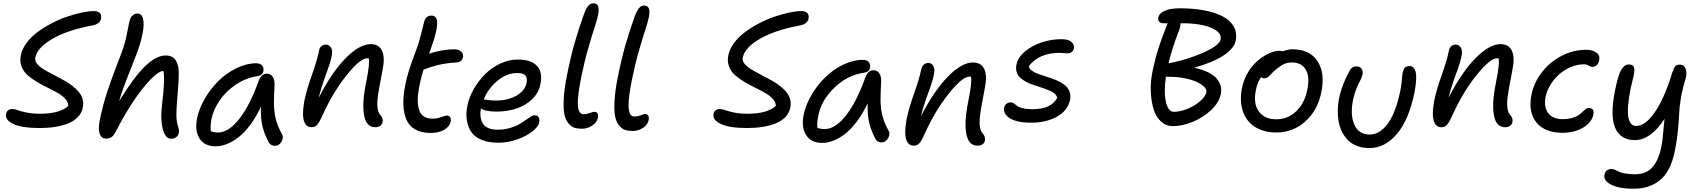

<svg xmlns="http://www.w3.org/2000/svg" viewBox="-20 -822 10455 1180"><path d="M223.1 -35.2Q114.7 -35.2 62.5 -59.8Q10.3 -84.5 17.1 -121.1Q23.4 -151.9 56.2 -151.9Q69.8 -151.9 89.4 -144.8Q108.9 -137.7 143.3 -130.4Q177.7 -123 227.1 -123Q346.7 -123 399.9 -170.9Q399.9 -193.4 382.1 -213.6Q364.3 -233.9 335.9 -250Q307.6 -266.1 273.7 -282.7Q239.7 -299.3 207.5 -318.4Q175.3 -337.4 149.9 -359.6Q124.5 -381.8 112.5 -413.3Q100.6 -444.8 107.9 -481.9Q115.7 -521.5 144 -559.1Q172.4 -596.7 211.9 -625.7Q251.5 -654.8 298.6 -679.4Q345.7 -704.1 393.1 -720Q440.4 -735.8 482.9 -744.9Q525.4 -753.9 556.2 -753.9Q583.5 -753.9 594.2 -741.2Q605 -728.5 601.1 -708Q594.7 -673.3 544.9 -665Q395 -637.2 302 -583.3Q209 -529.3 196.8 -467.8Q193.8 -452.1 202.9 -437Q211.9 -421.9 230 -408.7Q248 -395.5 272 -382.3Q295.9 -369.1 322.3 -355.5Q348.6 -341.8 375 -327.1Q401.4 -312.5 424.3 -294.7Q447.3 -276.9 463.9 -257.3Q480.5 -237.8 487.5 -212.9Q494.6 -188 488.8 -160.2Q482.4 -127.9 459.2 -103.3Q436 -78.6 399.9 -64Q363.8 -49.3 319.3 -42.2Q274.9 -35.2 223.1 -35.2Z M630.9 29.8Q604 29.8 593 1.2Q582 -27.3 592.8 -82Q611.3 -174.8 640.9 -263.7Q670.4 -352.5 701.7 -431.2Q732.9 -509.8 744.6 -549.8Q754.4 -582.5 763.4 -631.3Q772.5 -680.2 777.8 -698.2Q782.7 -715.3 795.2 -727.1Q807.6 -738.8 826.7 -738.8Q837.9 -738.3 845.9 -731.4Q854 -724.6 858.4 -709.5Q862.8 -694.3 862.8 -672.4Q862.8 -650.4 856.7 -618.2Q850.6 -585.9 838.9 -546.9Q825.7 -503.4 779.1 -387.5Q732.4 -271.5 711.9 -200.2Q805.2 -351.6 873 -416.3Q940.9 -481 998.5 -481Q1040 -481 1059.1 -452.9Q1078.1 -424.8 1078.6 -373Q1079.1 -321.3 1071.8 -247.1Q1063 -146.5 1064.2 -107.4Q1065.4 -68.4 1075.7 -40Q1082.5 -21 1078.6 -3.9Q1076.7 10.7 1063 20.8Q1049.3 30.8 1031.7 30.8Q995.6 30.8 980.2 -30Q964.8 -90.8 975.6 -175.8Q986.3 -265.1 988 -314.5Q989.7 -363.8 983.9 -386.2Q943.4 -384.8 859.4 -280.8Q775.4 -176.8 689.5 -9.8Q677.2 13.2 663.8 21.5Q650.4 29.8 630.9 29.8Z M1304.7 77.1Q1236.8 77.1 1206.3 29.3Q1175.8 -18.6 1191.4 -96.2Q1203.6 -155.8 1239 -216.3Q1274.4 -276.9 1323 -324.7Q1371.6 -372.6 1433.1 -402.8Q1494.6 -433.1 1554.7 -433.1Q1577.6 -433.1 1590.3 -420.2Q1603 -407.2 1598.6 -384.8Q1592.8 -358.4 1561.5 -354Q1493.2 -343.8 1432.1 -303.7Q1371.1 -263.7 1331.5 -207Q1292 -150.4 1279.3 -88.9Q1272 -47.9 1275.4 -16.1Q1292.5 -7.8 1320.3 -7.8Q1384.8 -7.8 1450.4 -91.1Q1516.1 -174.3 1571.3 -329.1Q1586.9 -369.1 1620.6 -369.1Q1643.6 -369.1 1656.2 -349.6Q1668.9 -330.1 1667.5 -299.8Q1663.6 -235.4 1663.6 -186.5Q1663.6 -137.7 1674.8 -91.6Q1686 -45.4 1711.4 -1Q1725.6 19.5 1710.9 46.9Q1696.3 74.2 1668.5 74.2Q1643.6 74.2 1631.3 51.8Q1605.5 3.9 1593.5 -43.7Q1581.5 -91.3 1583.5 -166Q1553.2 -101.6 1517.1 -53.2Q1481 -4.9 1444.3 22.7Q1407.7 50.3 1373 63.7Q1338.4 77.1 1304.7 77.1Z M2287.1 -40Q2252 -40 2233.4 -68.8Q2214.8 -97.7 2212.9 -160.9Q2210.9 -224.1 2231.9 -325.2Q2253.9 -434.1 2246.1 -462.9Q2243.2 -463.9 2236.3 -463.9Q2194.3 -463.9 2110.8 -360.4Q2027.3 -256.8 1961.9 -112.8Q1941.9 -68.8 1928.5 -54.4Q1915 -40 1894 -40Q1869.1 -40 1856 -61Q1842.8 -82 1842.3 -117.4Q1841.8 -152.8 1850.1 -200.2Q1864.3 -270 1896.7 -360.6Q1929.2 -451.2 1940.9 -511.2Q1943.8 -528.3 1955.3 -538.1Q1966.8 -547.9 1983.9 -547.9Q2002.9 -547.9 2014.4 -529.3Q2025.9 -510.7 2018.1 -475.1Q2011.7 -439.9 1982.7 -362.1Q1953.6 -284.2 1939 -221.2Q2019.5 -378.9 2104.7 -464.8Q2189.9 -550.8 2258.3 -550.8Q2309.1 -550.8 2327.9 -509.8Q2346.7 -468.8 2332 -397Q2303.7 -252.4 2300.3 -213.4Q2293.5 -140.6 2317.9 -115.2Q2336.4 -95.2 2331.1 -70.8Q2328.1 -57.1 2316.4 -48.6Q2304.7 -40 2287.1 -40Z M2627 -4.9Q2570.3 -4.9 2532.5 -26.1Q2494.6 -47.4 2477.8 -86.4Q2460.9 -125.5 2459 -180.2Q2457 -234.9 2471.2 -301.8Q2480.5 -349.1 2494.9 -393.8Q2509.3 -438.5 2527.1 -485.6Q2544.9 -532.7 2553.2 -559.1Q2564 -595.7 2574.2 -638.2Q2584.5 -680.7 2587.9 -691.9Q2597.7 -726.1 2632.3 -726.1Q2663.6 -726.1 2666.5 -688.5Q2669.4 -650.9 2646 -575.2Q2643.1 -565.4 2617.2 -492.2Q2700.2 -519 2772.9 -519Q2798.8 -519 2814.2 -504.6Q2829.6 -490.2 2825.2 -470.2Q2822.3 -455.1 2812.3 -447.3Q2802.2 -439.5 2783.2 -438Q2721.2 -434.1 2675.8 -423.3Q2630.4 -412.6 2583 -394Q2567.4 -344.7 2560.1 -306.2Q2543 -227.5 2548.6 -180.2Q2554.2 -132.8 2576.2 -112.8Q2598.1 -92.8 2640.1 -92.8Q2667.5 -92.8 2691.4 -102.3Q2715.3 -111.8 2726.1 -111.8Q2740.2 -111.8 2746.6 -101.6Q2752.9 -91.3 2750 -75.2Q2744.1 -44.9 2710.9 -24.9Q2677.7 -4.9 2627 -4.9Z M3043.5 55.2Q2982.9 55.2 2940.2 37.6Q2897.5 20 2876.5 -11Q2855.5 -42 2848.9 -84.5Q2842.3 -127 2853.5 -176.8Q2863.8 -226.1 2892.1 -275.6Q2920.4 -325.2 2960.7 -365.5Q3001 -405.8 3054 -430.9Q3106.9 -456.1 3161.6 -456.1Q3242.7 -456.1 3279.3 -418Q3315.9 -379.9 3301.8 -306.2Q3291.5 -252.9 3252 -213.9Q3212.4 -174.8 3155.8 -155.5Q3099.1 -136.2 3032.7 -136.2Q2960.9 -136.2 2936.5 -155.8Q2930.2 -129.4 2933.3 -105.5Q2936.5 -81.5 2946.8 -63.7Q2957 -45.9 2980.2 -35.4Q3003.4 -24.9 3036.6 -24.9Q3075.2 -24.9 3109.6 -33.9Q3144 -43 3167 -56.2Q3189.9 -69.3 3208.5 -82.5Q3227.1 -95.7 3241.5 -104.7Q3255.9 -113.8 3265.6 -113.8Q3282.7 -113.8 3290.3 -101.1Q3297.9 -88.4 3293.5 -67.9Q3287.6 -42 3251.2 -13.4Q3214.8 15.1 3157.5 35.2Q3100.1 55.2 3043.5 55.2ZM2954.6 -210.9Q2958 -210.9 2980.5 -207.5Q3002.9 -204.1 3027.3 -204.1Q3101.6 -204.1 3154.1 -234.1Q3206.5 -264.2 3216.3 -313Q3222.2 -343.8 3209 -358.4Q3195.8 -373 3157.7 -373Q3095.2 -373 3038.6 -326.9Q2981.9 -280.8 2952.6 -210.9Z M3556.6 -30.8Q3529.8 -30.8 3510.5 -36.9Q3491.2 -43 3473.6 -63.5Q3456.1 -84 3448.7 -118.7Q3441.4 -153.3 3444.6 -214.4Q3447.8 -275.4 3464.4 -358.9Q3487.8 -475.6 3511.7 -558.6Q3535.6 -641.6 3568.4 -733.9Q3582.5 -771.5 3595.7 -786.6Q3608.9 -801.8 3626.5 -801.8Q3670.9 -801.8 3655.3 -728Q3649.9 -701.2 3633.1 -650.1Q3616.2 -599.1 3593.3 -518.6Q3570.3 -438 3550.3 -338.9Q3540.5 -288.6 3535.6 -250.2Q3530.8 -211.9 3531 -187.5Q3531.2 -163.1 3535.9 -147.7Q3540.5 -132.3 3547.9 -126.2Q3555.2 -120.1 3565.4 -120.1Q3585.4 -120.1 3604.7 -127.4Q3624 -134.8 3631.3 -134.8Q3661.1 -134.8 3654.3 -97.2Q3648.4 -69.3 3619.9 -50Q3591.3 -30.8 3556.6 -30.8Z M3868.7 -17.1Q3841.8 -17.1 3822.5 -23.2Q3803.2 -29.3 3785.6 -49.8Q3768.1 -70.3 3760.7 -105Q3753.4 -139.6 3756.6 -200.7Q3759.8 -261.7 3776.4 -345.2Q3799.8 -461.9 3823.7 -544.9Q3847.7 -627.9 3880.4 -720.2Q3895.5 -758.3 3908.4 -773.2Q3921.4 -788.1 3938.5 -788.1Q3982.9 -788.1 3967.3 -713.9Q3961.9 -687 3945.1 -636.2Q3928.2 -585.4 3905.3 -504.9Q3882.3 -424.3 3862.3 -325.2Q3852.5 -274.9 3847.7 -236.6Q3842.8 -198.2 3843 -173.6Q3843.3 -148.9 3847.9 -133.5Q3852.5 -118.2 3859.9 -112.1Q3867.2 -106 3877.4 -106Q3897.9 -106 3917.2 -113.5Q3936.5 -121.1 3944.3 -121.1Q3973.1 -121.1 3966.3 -83Q3960.4 -55.2 3931.9 -36.1Q3903.3 -17.1 3868.7 -17.1Z M4571.3 -35.2Q4462.9 -35.2 4410.6 -59.8Q4358.4 -84.5 4365.2 -121.1Q4371.6 -151.9 4404.3 -151.9Q4418 -151.9 4437.5 -144.8Q4457 -137.7 4491.5 -130.4Q4525.9 -123 4575.2 -123Q4694.8 -123 4748 -170.9Q4748 -193.4 4730.2 -213.6Q4712.4 -233.9 4684.1 -250Q4655.8 -266.1 4621.8 -282.7Q4587.9 -299.3 4555.7 -318.4Q4523.4 -337.4 4498 -359.6Q4472.7 -381.8 4460.7 -413.3Q4448.7 -444.8 4456.1 -481.9Q4463.9 -521.5 4492.2 -559.1Q4520.5 -596.7 4560.1 -625.7Q4599.6 -654.8 4646.7 -679.4Q4693.8 -704.1 4741.2 -720Q4788.6 -735.8 4831.1 -744.9Q4873.5 -753.9 4904.3 -753.9Q4931.6 -753.9 4942.4 -741.2Q4953.1 -728.5 4949.2 -708Q4942.9 -673.3 4893.1 -665Q4743.2 -637.2 4650.1 -583.3Q4557.1 -529.3 4544.9 -467.8Q4542 -452.1 4551 -437Q4560.1 -421.9 4578.1 -408.7Q4596.2 -395.5 4620.1 -382.3Q4644 -369.1 4670.4 -355.5Q4696.8 -341.8 4723.1 -327.1Q4749.5 -312.5 4772.5 -294.7Q4795.4 -276.9 4812 -257.3Q4828.6 -237.8 4835.7 -212.9Q4842.8 -188 4836.9 -160.2Q4830.6 -127.9 4807.4 -103.3Q4784.2 -78.6 4748 -64Q4711.9 -49.3 4667.5 -42.2Q4623 -35.2 4571.3 -35.2Z M5032.7 56.2Q4965.3 56.2 4934.3 8.1Q4903.3 -40 4919.4 -117.2Q4931.6 -177.2 4967 -237.8Q5002.4 -298.3 5051 -346.2Q5099.6 -394 5161.1 -424.1Q5222.7 -454.1 5282.7 -454.1Q5306.2 -454.1 5318.6 -441.2Q5331.1 -428.2 5326.7 -405.8Q5322.3 -379.4 5289.6 -375Q5186 -359.4 5106.7 -282.2Q5027.3 -205.1 5008.8 -109.9Q5000 -68.8 5003.4 -37.1Q5020.5 -28.8 5048.8 -28.8Q5113.3 -28.8 5179 -112.1Q5244.6 -195.3 5299.8 -350.1Q5315.4 -390.1 5348.6 -390.1Q5372.1 -390.1 5384.5 -370.8Q5397 -351.6 5395.5 -320.8Q5391.6 -256.8 5391.6 -207.8Q5391.6 -158.7 5402.8 -112.5Q5414.1 -66.4 5439.5 -22Q5453.6 -1.5 5439 25.9Q5424.3 53.2 5396.5 53.2Q5371.6 53.2 5359.4 29.8Q5334.5 -17.6 5322.5 -65.2Q5310.5 -112.8 5312.5 -187Q5281.7 -122.6 5245.4 -74.2Q5209 -25.9 5172.6 1.7Q5136.2 29.3 5101.3 42.7Q5066.4 56.2 5032.7 56.2Z M5988.3 73.2Q5953.1 73.2 5934.6 44.4Q5916 15.6 5914.1 -47.6Q5912.1 -110.8 5933.1 -211.9Q5955.1 -320.3 5947.3 -350.1Q5945.8 -350.1 5942.4 -350.6Q5939 -351.1 5937 -351.1Q5895 -351.1 5811.8 -247.6Q5728.5 -144 5663.1 0Q5644 43.9 5630.1 58.6Q5616.2 73.2 5595.2 73.2Q5570.3 73.2 5557.1 52.2Q5543.9 31.2 5543.5 -4.2Q5543 -39.6 5551.3 -86.9Q5565.4 -157.2 5597.9 -247.6Q5630.4 -337.9 5642.1 -397Q5646 -414.6 5657.5 -424.8Q5668.9 -435.1 5686 -435.1Q5705.1 -435.1 5716.1 -416.3Q5727.1 -397.5 5719.2 -361.8Q5712.9 -325.7 5683.8 -247.8Q5654.8 -169.9 5640.1 -107.9Q5721.7 -266.1 5806.4 -352.1Q5891.1 -438 5959.5 -438Q6010.7 -438 6029.3 -397.2Q6047.9 -356.4 6033.2 -284.2Q6004.9 -138.2 6001.5 -95.7Q5995.6 -26.4 6020 -1Q6037.1 17.6 6033.2 42Q6030.3 56.6 6018.6 64.9Q6006.8 73.2 5988.3 73.2Z M6316.9 -67.9Q6268.6 -67.9 6232.9 -76.7Q6197.3 -85.4 6179.4 -99.6Q6161.6 -113.8 6154.8 -128.9Q6147.9 -144 6150.9 -159.2Q6153.8 -173.8 6164.8 -183.3Q6175.8 -192.9 6190.9 -192.9Q6202.1 -192.9 6211.9 -186.3Q6221.7 -179.7 6230.2 -171.9Q6238.8 -164.1 6263.7 -157.5Q6288.6 -150.9 6326.2 -150.9Q6440.4 -150.9 6477.1 -220.2Q6475.1 -234.4 6462.2 -246.1Q6449.2 -257.8 6429.7 -265.6Q6410.2 -273.4 6386 -282Q6361.8 -290.5 6337.4 -297.9Q6313 -305.2 6290.5 -316.9Q6268.1 -328.6 6252 -342.5Q6235.8 -356.4 6228.8 -377.9Q6221.7 -399.4 6227.1 -425.8Q6236.3 -470.2 6281 -507.1Q6325.7 -543.9 6386.2 -563Q6446.8 -582 6506.8 -581.1Q6546.9 -580.6 6565.2 -564.2Q6583.5 -547.9 6580.1 -524.9Q6577.1 -510.7 6566.4 -502.4Q6555.7 -494.1 6539.1 -494.1Q6534.2 -494.1 6519.8 -495.6Q6505.4 -497.1 6492.2 -497.1Q6366.2 -497.1 6303.2 -416Q6304.7 -400.4 6321 -388.2Q6337.4 -376 6361.8 -367.2Q6386.2 -358.4 6415.3 -349.6Q6444.3 -340.8 6471.7 -329.1Q6499 -317.4 6520.3 -302Q6541.5 -286.6 6551.8 -262.5Q6562 -238.3 6556.2 -207Q6541 -140.6 6474.4 -104.2Q6407.7 -67.9 6316.9 -67.9Z M7188.5 -46.9Q7146.5 -46.9 7115.5 -75Q7084.5 -103 7069.8 -150.4Q7055.2 -197.8 7052.5 -260Q7049.8 -322.3 7064.5 -390.1Q7080.6 -466.3 7099.4 -525.1Q7118.2 -584 7156.2 -679.2H7127.4Q7112.8 -679.2 7104.2 -689.2Q7095.7 -699.2 7098.6 -713.9Q7104 -740.7 7138.7 -755.9Q7173.3 -771 7232.4 -771Q7314 -771 7380.1 -758.5Q7446.3 -746.1 7493.4 -721.9Q7540.5 -697.8 7562.3 -658.9Q7584 -620.1 7574.2 -569.8Q7564.9 -526.4 7503.4 -483.6Q7441.9 -440.9 7319.3 -405.8Q7371.6 -394.5 7407.5 -376.2Q7443.4 -357.9 7460.2 -335.7Q7477.1 -313.5 7482.4 -291.3Q7487.8 -269 7483.4 -245.1Q7472.7 -191.9 7423.1 -145.3Q7373.5 -98.6 7309.6 -72.8Q7245.6 -46.9 7188.5 -46.9ZM7228.5 -641.1Q7181.6 -521 7161.6 -433.1Q7176.8 -437 7186.5 -438Q7286.1 -458.5 7380.4 -501Q7474.6 -543.5 7481.4 -579.1Q7487.8 -609.4 7457 -632.6Q7426.3 -655.8 7371.1 -667.5Q7315.9 -679.2 7246.6 -679.2H7235.4Q7235.4 -662.1 7228.5 -641.1ZM7157.2 -350.1Q7149.4 -350.1 7145.5 -351.1Q7131.8 -256.8 7145.5 -195.8Q7159.2 -134.8 7194.3 -134.8Q7233.4 -134.8 7278.6 -153.3Q7323.7 -171.9 7356.4 -200.7Q7389.2 -229.5 7394.5 -256.8Q7397.5 -272 7379.9 -289.1Q7362.3 -306.2 7331.1 -320.1Q7299.8 -334 7253.4 -342.5Q7207 -351.1 7157.2 -350.1Z M7824.2 -7.8Q7744.1 -7.8 7690.4 -43.7Q7636.7 -79.6 7617.2 -141.6Q7597.7 -203.6 7613.3 -282.2Q7622.1 -325.2 7642.1 -363.3Q7662.1 -401.4 7687.3 -427.5Q7712.4 -453.6 7741 -472.7Q7769.5 -491.7 7795.7 -500.7Q7821.8 -509.8 7843.3 -509.8Q7853.5 -509.8 7862.3 -506.8Q7897.9 -519 7923.3 -519Q8029.3 -519 8076.9 -446.5Q8124.5 -374 8101.1 -257.8Q8079.6 -145.5 8003.4 -76.7Q7927.2 -7.8 7824.2 -7.8ZM7698.2 -267.1Q7681.6 -185.5 7716.3 -137.2Q7751 -88.9 7824.2 -88.9Q7895 -88.9 7947.3 -139.2Q7999.5 -189.5 8015.1 -273.9Q8030.8 -349.6 8005.1 -393.8Q7979.5 -438 7919.4 -438Q7891.1 -438 7870.1 -427.7Q7849.1 -417.5 7820.3 -394Q7807.1 -383.3 7793.2 -367.9Q7779.3 -352.5 7771 -346.7Q7762.7 -340.8 7750.5 -340.8Q7737.3 -340.8 7731.4 -348.1Q7707.5 -317.4 7698.2 -267.1Z M8396.5 87.9Q8356 87.9 8323 75.9Q8290 64 8267.6 42.5Q8245.1 21 8229.7 -7.8Q8214.4 -36.6 8207.8 -71Q8201.2 -105.5 8201.7 -142.3Q8202.1 -179.2 8209.5 -217.8Q8228.5 -306.6 8276.4 -390.1Q8288.6 -414.1 8316.4 -414.1Q8337.9 -414.1 8347.9 -399.7Q8357.9 -385.3 8353.5 -362.8Q8350.6 -347.7 8340.1 -328.1Q8329.6 -308.6 8316.9 -278.3Q8304.2 -248 8295.4 -208Q8276.9 -114.3 8304.2 -54.7Q8331.5 4.9 8397.5 4.9Q8461.4 4.9 8510.7 -64.5Q8560.1 -133.8 8587.4 -271Q8592.8 -300.3 8595.5 -331.3Q8598.1 -362.3 8601.1 -377.9Q8606 -397.5 8614.7 -406.7Q8623.5 -416 8642.1 -416Q8671.4 -416 8680.4 -379.4Q8689.5 -342.8 8674.3 -258.8Q8639.6 -86.4 8565.7 0.7Q8491.7 87.9 8396.5 87.9Z M9231 -40Q9195.8 -40 9177.2 -68.8Q9158.7 -97.7 9156.7 -160.9Q9154.8 -224.1 9175.8 -325.2Q9197.8 -434.1 9189.9 -462.9Q9187 -463.9 9180.2 -463.9Q9138.2 -463.9 9054.7 -360.4Q8971.2 -256.8 8905.8 -112.8Q8885.7 -68.8 8872.3 -54.4Q8858.9 -40 8837.9 -40Q8813 -40 8799.8 -61Q8786.6 -82 8786.1 -117.4Q8785.6 -152.8 8793.9 -200.2Q8808.1 -270 8840.6 -360.6Q8873 -451.2 8884.8 -511.2Q8887.7 -528.3 8899.2 -538.1Q8910.6 -547.9 8927.7 -547.9Q8946.8 -547.9 8958.3 -529.3Q8969.7 -510.7 8961.9 -475.1Q8955.6 -439.9 8926.5 -362.1Q8897.5 -284.2 8882.8 -221.2Q8963.4 -378.9 9048.6 -464.8Q9133.8 -550.8 9202.1 -550.8Q9252.9 -550.8 9271.7 -509.8Q9290.5 -468.8 9275.9 -397Q9247.6 -252.4 9244.1 -213.4Q9237.3 -140.6 9261.7 -115.2Q9280.3 -95.2 9274.9 -70.8Q9272 -57.1 9260.3 -48.6Q9248.5 -40 9231 -40Z M9584 -5.9Q9473.6 -5.9 9422.4 -69.6Q9371.1 -133.3 9392.1 -238.8Q9407.2 -315.9 9457.8 -379.9Q9508.3 -443.8 9579.8 -480Q9651.4 -516.1 9728 -516.1Q9768.1 -516.1 9791.5 -498.5Q9814.9 -481 9808.1 -451.2Q9804.7 -432.6 9793.5 -421.9Q9782.2 -411.1 9767.1 -411.1Q9755.9 -411.1 9743.4 -418.9Q9731 -426.8 9715.8 -426.8Q9674.3 -426.8 9634 -409.9Q9593.8 -393.1 9562.5 -365.2Q9531.2 -337.4 9509 -301.3Q9486.8 -265.1 9479 -227.1Q9466.8 -164.1 9495.1 -127Q9523.4 -89.8 9583 -89.8Q9615.7 -89.8 9641.1 -96.9Q9666.5 -104 9680.7 -114Q9694.8 -124 9705.3 -134Q9715.8 -144 9724.9 -151.1Q9733.9 -158.2 9742.7 -158.2Q9761.7 -158.2 9769 -148.9Q9776.4 -139.6 9772.9 -118.2Q9762.2 -68.4 9708.7 -37.1Q9655.3 -5.9 9584 -5.9Z M10019 337.9Q9930.2 337.9 9881.6 312.7Q9833 287.6 9840.8 251Q9848.6 216.8 9884.8 216.8Q9895.5 216.8 9907 221.9Q9918.5 227.1 9929.4 232.9Q9940.4 238.8 9966.6 243.9Q9992.7 249 10028.8 249Q10097.7 249 10135.7 205.6Q10173.8 162.1 10189.9 82Q10194.8 58.1 10197.8 32.7Q10200.7 7.3 10203.6 -28.6Q10206.5 -64.5 10210 -91.8Q10124.5 39.1 10027.8 39.1Q9939 39.1 9906.7 -35.9Q9874.5 -110.8 9905.8 -266.1Q9915 -314.5 9925.3 -347.2Q9935.5 -379.9 9946.5 -396.5Q9957.5 -413.1 9967.8 -419.4Q9978 -425.8 9990.7 -425.8Q10015.6 -425.8 10022.2 -408.7Q10028.8 -391.6 10018.1 -347.2Q10001 -282.2 9992.7 -229.2Q9984.4 -176.3 9984.6 -135Q9984.9 -93.8 9997.8 -70.8Q10010.7 -47.9 10035.6 -47.9Q10076.7 -47.9 10118.2 -92.3Q10159.7 -136.7 10194.3 -209Q10229 -281.2 10257.8 -377Q10268.1 -406.2 10276.6 -415.5Q10285.2 -424.8 10303.7 -424.8Q10319.3 -424.8 10329.6 -415.5Q10339.8 -406.2 10343.5 -383.8Q10347.2 -361.3 10335 -323.2Q10317.9 -266.1 10309.3 -212.2Q10300.8 -158.2 10299.6 -119.6Q10298.3 -81.1 10292.2 -20.3Q10286.1 40.5 10273.9 103Q10261.2 168.9 10236.8 215.6Q10212.4 262.2 10178.2 288.3Q10144 314.5 10105.2 326.2Q10066.4 337.9 10019 337.9Z"/></svg>

Font: Shantell Sans Bouncy
Style: Italic
Weight: 400
Italic angle: -11.31°
Designer: Stephen Nixon, Anya Danilova, Shantell Martin
Foundry: Arrow Type
Version: Version 1.006;[9816181b4]